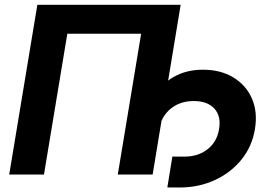

<svg xmlns="http://www.w3.org/2000/svg" viewBox="-20 -748 1164 823"><path d="M754.4 -727.5 634.3 0H484.9L585 -603.5H268.6L168.5 0H19.5L140.1 -727.5ZM697.3 55.7 718.8 -76.7H771Q829.6 -76.7 869.9 -108.4Q910.2 -140.1 918.9 -194.3Q928.7 -250 898.9 -282.5Q869.1 -314.9 810.5 -314.9Q751 -314.9 710.7 -281.2Q670.4 -247.6 660.6 -189.9H587.4Q600.6 -270.5 635.3 -328.6Q669.9 -386.7 724.1 -418Q778.3 -449.2 850.1 -449.2Q924.8 -449.2 979.2 -416.7Q1033.7 -384.3 1059.3 -326.9Q1085 -269.5 1072.8 -194.8Q1060.5 -120.1 1015.1 -64Q969.7 -7.8 900.9 23.9Q832 55.7 749.5 55.7Z"/></svg>

Font: Inter 16pt
Style: Bold Italic
Weight: 700
Italic angle: -9.3988°
Version: Version 4.001;git-66647c0bb